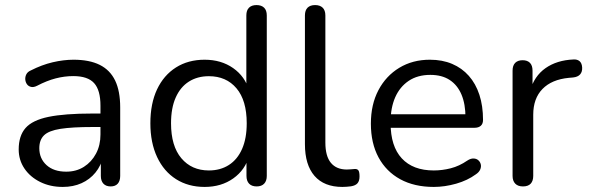

<svg xmlns="http://www.w3.org/2000/svg" viewBox="-20 -732 2334 761"><path d="M228.7 8.9Q178.8 8.9 139.2 -10.8Q99.5 -30.5 76.8 -64.1Q54.1 -97.8 54.1 -139.7Q54.1 -193.7 81.3 -224.7Q108.5 -255.6 172.3 -268.8Q236.1 -282 345.8 -282H391.1V-228.6H347.4Q265.8 -228.6 219.5 -221.3Q173.2 -214 154.5 -195.7Q135.8 -177.5 135.8 -144.6Q135.8 -103.7 164.4 -77.6Q193 -51.6 242.5 -51.6Q282.3 -51.6 312.6 -70.8Q342.9 -90 360.5 -123.1Q378.2 -156.2 378.2 -198.7V-313.1Q378.2 -374.8 353 -402.6Q327.8 -430.4 270.5 -430.4Q235.7 -430.4 200.6 -421.3Q165.5 -412.2 126.9 -392Q113.2 -385.1 103 -387.6Q92.7 -390 86.8 -398.2Q81 -406.5 80.2 -417Q79.4 -427.5 84.4 -437.5Q89.5 -447.5 102.2 -452.9Q145.5 -475 188.8 -485.2Q232.1 -495.3 271.3 -495.3Q334.3 -495.3 375.3 -474.9Q416.2 -454.5 436.3 -412.9Q456.4 -371.3 456.4 -306.1V-34.8Q456.4 -14.9 446.7 -4Q437 6.9 418.5 6.9Q400.1 6.9 389.9 -4Q379.7 -14.9 379.7 -34.8V-113H389.3Q380.7 -75.4 358.3 -48Q336 -20.7 303.1 -5.9Q270.2 8.9 228.7 8.9Z M791 8.9Q726.4 8.9 677.9 -21.8Q629.4 -52.5 602.7 -109.5Q576 -166.5 576 -243.4Q576 -321.3 602.4 -377.6Q628.9 -433.8 677.4 -464.6Q725.9 -495.3 791 -495.3Q856.7 -495.3 904.1 -462.1Q951.4 -428.9 967.4 -373H956.4V-670.7Q956.4 -691.1 966.9 -701.5Q977.3 -711.9 996.7 -711.9Q1016.1 -711.9 1026.8 -701.5Q1037.4 -691.1 1037.4 -670.7V-34.8Q1037.4 -14.9 1027 -4Q1016.6 6.9 997.2 6.9Q977.8 6.9 967.3 -4Q956.9 -14.9 956.9 -34.8V-129.8L967.9 -115.7Q952.4 -58.9 904.8 -25Q857.2 8.9 791 8.9ZM807.9 -56.4Q853.4 -56.4 887.2 -78.1Q921.1 -99.8 939.5 -141.7Q957.9 -183.5 957.9 -243.4Q957.9 -334 917.3 -382Q876.7 -430 807.9 -430Q762.4 -430 728.6 -408.5Q694.8 -387 676.4 -345.4Q657.9 -303.8 657.9 -243.4Q657.9 -153.3 698.8 -104.8Q739.7 -56.4 807.9 -56.4Z M1337 8.9Q1264.7 8.9 1226.6 -34.8Q1188.6 -78.6 1188.6 -160.6V-670.7Q1188.6 -691.1 1199 -701.5Q1209.5 -711.9 1228.9 -711.9Q1248.3 -711.9 1258.9 -701.5Q1269.6 -691.1 1269.6 -670.7V-167.1Q1269.6 -113.1 1291.5 -86.6Q1313.4 -60.1 1354.7 -60.1Q1363.7 -60.1 1370.7 -60.9Q1377.7 -61.7 1384.7 -62.1Q1395.6 -63.1 1400.3 -57Q1405 -51 1405 -32.6Q1405 -15 1397.1 -5.8Q1389.3 3.5 1371 6.5Q1362.6 7.5 1354 8.2Q1345.4 8.9 1337 8.9Z M1699.4 8.9Q1622.2 8.9 1566.5 -21.5Q1510.7 -52 1480.3 -108.2Q1450 -164.4 1450 -241.9Q1450 -317.9 1479.9 -374.6Q1509.8 -431.3 1562.6 -463.3Q1615.5 -495.3 1683.8 -495.3Q1733.2 -495.3 1772 -478.8Q1810.9 -462.3 1838.2 -431.4Q1865.6 -400.5 1880.1 -356.3Q1894.5 -312.1 1894.5 -256.7Q1894.5 -241.4 1885.7 -233.5Q1876.9 -225.5 1860.3 -225.5H1511.7V-279H1841.5L1825 -265.6Q1825 -319.5 1809.1 -357.2Q1793.2 -394.8 1762.4 -415Q1731.6 -435.2 1685.6 -435.2Q1635.2 -435.2 1599.8 -411.5Q1564.5 -387.7 1546.3 -346.1Q1528.2 -304.5 1528.2 -249.7V-243.8Q1528.2 -152.2 1572.5 -104.3Q1616.9 -56.4 1699.3 -56.4Q1732.7 -56.4 1766.5 -65Q1800.3 -73.6 1832 -95.4Q1845.6 -104.3 1857.1 -103.8Q1868.6 -103.4 1875.9 -96.8Q1883.3 -90.3 1885.6 -80.5Q1887.9 -70.8 1883.3 -60.1Q1878.7 -49.3 1866 -41Q1833.1 -16.8 1787.9 -3.9Q1742.6 8.9 1699.4 8.9Z M2052.8 6.9Q2032.9 6.9 2022.3 -4Q2011.6 -14.9 2011.6 -34.8V-452Q2011.6 -472.4 2022 -482.9Q2032.5 -493.3 2051.4 -493.3Q2070.3 -493.3 2080.5 -482.9Q2090.7 -472.4 2090.7 -452V-371H2080.7Q2097.3 -430.5 2142.3 -462Q2187.3 -493.5 2253.1 -496.3Q2267.8 -497.3 2277.1 -489.6Q2286.4 -481.8 2287.4 -464.3Q2288.3 -447.3 2279.3 -437.1Q2270.3 -426.9 2251.3 -424.9L2234.6 -423.5Q2166.7 -416.9 2130.1 -379.3Q2093.5 -341.7 2093.5 -277.3V-34.8Q2093.5 -14.9 2083.4 -4Q2073.2 6.9 2052.8 6.9Z"/></svg>

Font: Nunito ExtraLight
Style: Regular
Weight: 200
Designer: Vernon Adams
Foundry: Vernon Adams
Version: Version 3.602